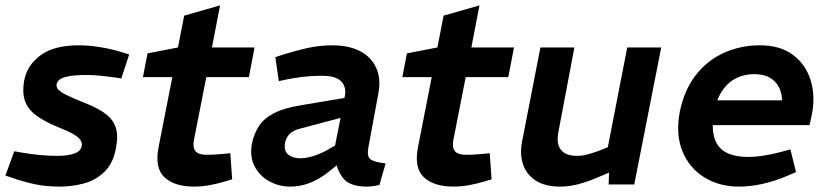

<svg xmlns="http://www.w3.org/2000/svg" viewBox="-22 -684 3064 712"><path d="M200 8Q148 8 108.5 -0.5Q69 -9 31 -22L-2 -33L31 -123L60 -118Q94 -112 127 -109Q160 -106 192 -106Q229 -106 253 -114.5Q277 -123 281 -142Q283 -153 277 -163.5Q271 -174 251 -186Q231 -198 190 -214Q139 -235 109 -258.5Q79 -282 69.5 -313Q60 -344 68 -387Q79 -443 129 -479.5Q179 -516 270 -516Q308 -516 350.5 -509Q393 -502 428 -491L457 -482L428 -393L409 -396Q374 -401 347 -403.5Q320 -406 298 -406Q249 -406 220.5 -398.5Q192 -391 188 -372Q186 -361 194 -352Q202 -343 225 -331.5Q248 -320 293 -302Q342 -283 370 -261.5Q398 -240 407.5 -210Q417 -180 408 -135Q398 -79 366 -47.5Q334 -16 290 -4Q246 8 200 8Z M698 8Q625 8 588 -26.5Q551 -61 566 -138L617 -398H508L525 -486L638 -508L661 -626L794 -664L764 -508H922L901 -398H743L697 -164Q692 -137 703 -123.5Q714 -110 743 -110Q767 -110 783 -111.5Q799 -113 815 -114L832 -116L839 -19L812 -11Q782 -2 753.5 3Q725 8 698 8Z M1385 2Q1372 5 1359.5 6.5Q1347 8 1338 8Q1274 8 1249 -25Q1224 -58 1222 -103L1217 -126L1257 -329Q1263 -361 1243.5 -382Q1224 -403 1171 -403Q1134 -403 1101 -399Q1068 -395 1039 -389L1012 -383L999 -472L1026 -481Q1070 -495 1116 -505.5Q1162 -516 1211 -516Q1258 -516 1293.5 -503Q1329 -490 1351 -466Q1373 -442 1381 -409.5Q1389 -377 1381 -337L1344 -137Q1338 -104 1351.5 -93.5Q1365 -83 1408 -78ZM1055 8Q1012 8 976 -12Q940 -32 921.5 -68.5Q903 -105 913 -155Q921 -191 939.5 -218.5Q958 -246 995.5 -265Q1033 -284 1096 -294L1275 -324L1260 -252L1091 -207Q1074 -203 1062.5 -195.5Q1051 -188 1044.5 -178Q1038 -168 1035 -155Q1030 -124 1047 -110.5Q1064 -97 1092 -97Q1112 -97 1139 -105Q1166 -113 1194 -129L1241 -156L1252 -91L1193 -44Q1160 -18 1125 -5Q1090 8 1055 8Z M1660 8Q1587 8 1550 -26.5Q1513 -61 1528 -138L1579 -398H1470L1487 -486L1600 -508L1623 -626L1756 -664L1726 -508H1884L1863 -398H1705L1659 -164Q1654 -137 1665 -123.5Q1676 -110 1705 -110Q1729 -110 1745 -111.5Q1761 -113 1777 -114L1794 -116L1801 -19L1774 -11Q1744 -2 1715.5 3Q1687 8 1660 8Z M2055 8Q1999 8 1964.5 -14.5Q1930 -37 1917.5 -75Q1905 -113 1914 -159L1982 -508H2108L2049 -196Q2040 -151 2058 -128.5Q2076 -106 2118 -106Q2136 -106 2155 -111Q2174 -116 2194 -123L2232 -138L2304 -508H2430L2330 0H2235L2238 -83L2260 -54L2199 -28Q2157 -10 2122.5 -1Q2088 8 2055 8Z M2719 8Q2645 8 2589.5 -26.5Q2534 -61 2508.5 -123.5Q2483 -186 2499 -270Q2516 -352 2559 -406.5Q2602 -461 2663.5 -488.5Q2725 -516 2796 -516Q2871 -516 2918.5 -480.5Q2966 -445 2984 -387Q3002 -329 2989 -261L2980 -220H2621Q2621 -178 2636 -152Q2651 -126 2680.5 -114Q2710 -102 2752 -102Q2778 -102 2807.5 -106.5Q2837 -111 2868 -119L2909 -130L2930 -46L2893 -30Q2847 -11 2803 -1.5Q2759 8 2719 8ZM2638 -312H2878Q2877 -356 2850.5 -382.5Q2824 -409 2776 -409Q2727 -409 2692 -384.5Q2657 -360 2638 -312Z"/></svg>

Font: REM Medium Medium
Style: Italic
Weight: 500
Italic angle: -11°
Version: Version 1.005;gftools[0.9.28]